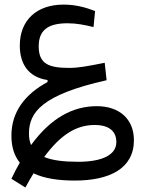

<svg xmlns="http://www.w3.org/2000/svg" viewBox="-20 -481 626 838"><path d="M90.8 337.4C103 315.4 114.7 294.4 126.5 275.4C173.8 298.3 236.3 307.1 306.6 307.1C457.5 307.1 564.5 254.9 564.5 130.9C564.5 38.1 500.5 -17.6 402.3 -17.6C299.3 -17.6 202.6 32.7 115.7 151.9C109.4 137.7 106.4 121.1 106.4 102.1C106.4 9.3 162.6 -67.4 445.3 -130.9L437 -207C366.2 -192.9 322.8 -184.6 283.7 -184.6C194.3 -184.6 148.9 -200.7 148.9 -278.8C148.9 -349.1 189.5 -379.4 274.4 -379.4C313 -379.4 349.1 -372.6 388.2 -362.8L395 -432.6C353.5 -449.2 309.1 -460.9 256.8 -460.9C140.1 -460.9 66.4 -392.6 66.4 -282.2C66.4 -201.2 105 -143.6 187.5 -131.8V-123C90.3 -70.3 29.8 5.9 29.8 111.3C29.8 161.6 43 199.7 66.4 229C53.7 251 41.5 274.4 29.8 299.3ZM172.9 204.1C243.2 108.9 311 64.5 393.1 64.5C461.4 64.5 487.8 96.2 487.8 139.2C487.8 192.9 430.2 225.1 321.3 225.1C258.3 225.1 208.5 219.2 172.9 204.1Z"/></svg>

Font: Cascadia Mono PL SemiLight
Style: Regular
Weight: 350
Monospace: yes
Designer: Aaron Bell
Foundry: Saja Typeworks
Version: Version 2404.023